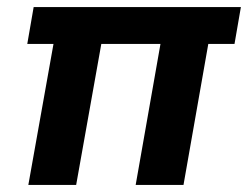

<svg xmlns="http://www.w3.org/2000/svg" viewBox="-20 -522 700 542"><path d="M60 0 131 -398H57L75 -502H660L642 -398H568L498 0H363L433 -398H266L195 0Z"/></svg>

Font: DM Sans 16pt
Style: Bold Italic
Weight: 700
Italic angle: -10°
Version: Version 4.004;gftools[0.9.30]